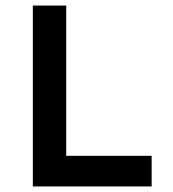

<svg xmlns="http://www.w3.org/2000/svg" viewBox="-20 -670 620 690"><path d="M98 0V-650H218V-110H525V0Z"/></svg>

Font: Sometype Mono
Style: Bold
Weight: 700
Monospace: yes
Designer: Ryoichi Tsunekawa
Foundry: Dharma Type
Version: Version 1.000; ttfautohint (v1.8.3)